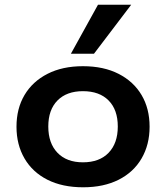

<svg xmlns="http://www.w3.org/2000/svg" viewBox="-20 -785 705 815"><path d="M333 10Q245 10 181.5 -22Q118 -54 84 -112.5Q50 -171 50 -247Q50 -324 84 -381.5Q118 -439 181.5 -471.5Q245 -504 332 -504Q420 -504 483.5 -471.5Q547 -439 581 -381.5Q615 -324 615 -247Q615 -171 581 -112.5Q547 -54 483.5 -22Q420 10 333 10ZM332 -96Q402 -96 441 -136.5Q480 -177 480 -248Q480 -319 441 -358.5Q402 -398 332 -398Q263 -398 224 -358.5Q185 -319 185 -248Q185 -177 224 -136.5Q263 -96 332 -96ZM281 -557 396 -765H537L379 -557Z"/></svg>

Font: Nunito Sans 10pt SemiExpanded
Style: Bold
Weight: 700
Width: 6
Designer: Vernon Adams
Foundry: Vernon Adams
Version: Version 3.101;gftools[0.9.27]